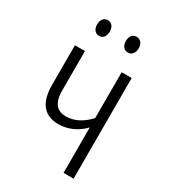

<svg xmlns="http://www.w3.org/2000/svg" viewBox="-176 -793 776 879"><g transform="rotate(30 212.5 -353.5)"><path d="M97 -666C97 -640 111 -624 131 -624C150 -624 164 -639 164 -666C164 -692 150 -707 131 -707C111 -707 97 -691 97 -666ZM249 -666C249 -640 263 -624 283 -624C302 -624 317 -639 317 -666C317 -692 302 -707 283 -707C263 -707 249 -692 249 -666ZM110 -532H57V-323C57 -228 96 -181 172 -181C221 -181 269 -203 304 -240V0H357V-532H304V-290C271 -253 230 -229 183 -229C139 -229 110 -254 110 -324Z"/></g></svg>

Font: Noto Sans UI Condensed Light
Style: Regular
Weight: 300
Width: 3
Designer: Monotype Design Team
Foundry: Monotype Imaging Inc.
Version: Version 1.901